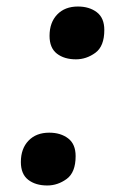

<svg xmlns="http://www.w3.org/2000/svg" viewBox="-20 -561 398 589"><path d="M213 -379Q177 -379 154.5 -396.5Q132 -414 132 -451Q132 -492 155.5 -516.5Q179 -541 219 -541Q254 -541 277 -523.5Q300 -506 300 -469Q300 -419 272.5 -399Q245 -379 213 -379ZM125 8Q89 8 66.5 -9.5Q44 -27 44 -64Q44 -105 67.5 -129.5Q91 -154 131 -154Q166 -154 189 -136.5Q212 -119 212 -82Q212 -32 184.5 -12Q157 8 125 8Z"/></svg>

Font: Noto Serif Tamil
Style: Bold Italic
Weight: 700
Italic angle: -12°
Designer: Indian Type Foundry, Tom Grace, and the Monotype Design Team
Foundry: Monotype Imaging Inc.
Version: Version 2.003; ttfautohint (v1.8.4.7-5d5b)